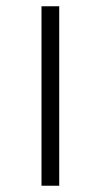

<svg xmlns="http://www.w3.org/2000/svg" viewBox="-20 -592 331 619"><path d="M113.8 6.8V-571.8H170.9V6.8Z"/></svg>

Font: Common Serif Medium
Style: Regular
Weight: 500
Designer: Philipp H. Poll, Khaled Hosny
Foundry: Stefan Peev, Context Ltd.
Version: Version 1.026